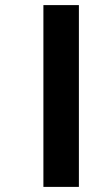

<svg xmlns="http://www.w3.org/2000/svg" viewBox="-20 -682 429 752"><path d="M150 -662H289V50H150Z"/></svg>

Font: Noto Sans Sinhala ExtraCondensed Black
Style: Regular
Weight: 900
Width: 2
Designer: Jelle Bosma - Monotype Design Team
Foundry: Monotype Imaging Inc.
Version: Version 2.006; ttfautohint (v1.8.4.7-5d5b)